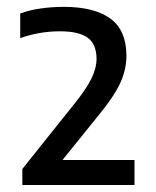

<svg xmlns="http://www.w3.org/2000/svg" viewBox="-20 -834 444 546"><path d="M43.5 -308V-353.5L188.5 -535Q224 -578.5 239.2 -609Q254.5 -639.5 254.5 -667Q254.5 -708 229.5 -726.5Q204.5 -745 150.5 -745Q120 -745 91 -739.8Q62 -734.5 37.5 -725.5V-795.5Q62 -805 94.8 -809.8Q127.5 -814.5 161.5 -814.5Q248 -814.5 293.8 -781.2Q339.5 -748 339.5 -675Q339.5 -635.5 321.5 -597Q303.5 -558.5 261 -507L140 -357L137.5 -379H362.5V-308Z"/></svg>

Font: Encode Sans SC Medium
Style: Regular
Weight: 500
Version: Version 3.002